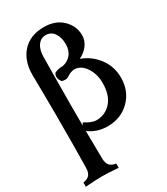

<svg xmlns="http://www.w3.org/2000/svg" viewBox="-249 -880 1098 1261"><g transform="rotate(-30 300.5 -249.0)"><path d="M338.9 2.4Q260.3 2.4 198.2 -43Q199.2 110.8 200.7 166.5Q201.2 202.1 216.3 219.7Q231.4 237.3 264.2 241.7V273.9Q184.6 267.6 139.6 267.6Q94.7 267.6 15.1 273.9V241.7Q47.9 237.3 63 219.7Q78.1 202.1 78.6 166.5Q81.5 44.4 81.5 -233.4Q81.5 -295.4 80.1 -406.5Q78.6 -517.6 78.6 -536.6Q78.6 -645 137.5 -708.7Q196.3 -772.5 299.8 -772.5Q386.2 -772.5 439 -721.9Q491.7 -671.4 491.7 -600.6Q491.7 -559.1 466.1 -525.6Q440.4 -492.2 400.4 -473.6Q475.1 -447.3 524.4 -382.1Q573.7 -316.9 573.7 -231.9Q573.7 -129.9 506.8 -63.7Q439.9 2.4 338.9 2.4ZM283.7 -720.7Q246.1 -720.7 223.4 -688.2Q200.7 -655.8 200.7 -599.6Q200.7 -578.6 199.2 -436.5Q197.8 -294.4 197.8 -233.4Q197.8 -141.1 198.2 -85.4L209 -102.5Q259.3 -69.3 294.9 -69.3Q361.8 -69.3 406.7 -119.1Q451.7 -168.9 451.7 -262.2Q451.7 -330.1 417.5 -381.1Q383.3 -432.1 331.1 -432.1H329.6Q306.2 -427.7 293 -420.2Q279.8 -412.6 272 -407.5Q264.2 -402.3 251 -402.3Q238.8 -402.3 225.1 -406.2Q208 -426.8 208 -449.2Q208 -462.4 217.3 -475.1Q245.1 -488.3 277.8 -488.3H279.3Q318.8 -495.6 344.2 -525.6Q369.6 -555.7 369.6 -604Q369.6 -653.3 347.4 -687Q325.2 -720.7 283.7 -720.7Z"/></g></svg>

Font: Flanker
Style: Bold
Weight: 700
Designer: Flanker
Foundry: Flanker
Version: Version 2.021